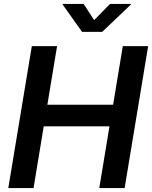

<svg xmlns="http://www.w3.org/2000/svg" viewBox="-20 -964 779 984"><path d="M22.5 0 143.1 -727.5H272.5L222.7 -427.2H559.6L609.4 -727.5H739.3L618.7 0H488.8L541 -316.4H204.1L151.9 0ZM408.7 -943.8 462.4 -860.8 543.9 -943.8H652.3L651.9 -941.9L503.9 -800.8H400.4L300.3 -941.9L300.8 -943.8Z"/></svg>

Font: Inter 24pt SemiBold
Style: Italic
Weight: 600
Italic angle: -9.3988°
Designer: Rasmus Andersson
Foundry: rsms
Version: Version 4.001;git-66647c0bb